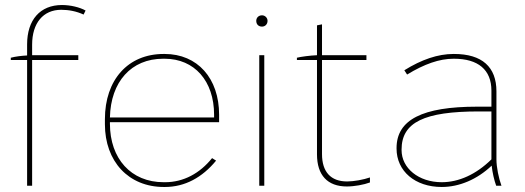

<svg xmlns="http://www.w3.org/2000/svg" viewBox="-20 -740 2093 765"><path d="M88 0H108V-501H292V-520H108V-562C108 -648 152 -701 224 -701C254 -701 285 -695 313 -682L321 -698C298 -711 261 -720 227 -720C140 -720 88 -661 88 -563V-519C67 -518 42 -515 23 -510V-501H88Z M633 5H637C717 5 786 -33 841 -100L825 -110C776 -49 711 -14 638 -14H632C502 -14 418 -108 418 -247V-253H853V-283C853 -428 767 -525 636 -525H632C490 -525 398 -422 398 -265V-245C398 -97 492 5 633 5ZM418 -272C421 -414 503 -506 630 -506H636C755 -506 833 -417 833 -283V-272Z M1024 -634C1036 -634 1046 -643 1046 -657C1046 -669 1036 -679 1024 -679C1010 -679 1001 -669 1001 -657C1001 -643 1010 -634 1024 -634ZM1013 0H1033V-520H1013Z M1362 3C1392 3 1430 -4 1454 -13V-33C1428 -24 1390 -17 1363 -17C1298 -17 1263 -55 1263 -126V-501H1440V-520H1263V-643L1243 -639V-520C1216 -519 1179 -514 1163 -510V-501H1243V-125C1243 -42 1285 3 1362 3Z M1740 5C1810 5 1881 -25 1939 -80C1942 -52 1949 -22 1957 0H1978C1967 -30 1958 -74 1958 -105V-376C1958 -473 1901 -525 1789 -525H1787C1725 -525 1660 -503 1591 -460L1602 -443C1671 -485 1731 -506 1787 -506H1789C1885 -506 1938 -462 1938 -379V-315H1881C1663 -315 1560 -263 1560 -150V-148C1560 -58 1634 5 1740 5ZM1740 -14C1648 -14 1580 -70 1580 -142V-144C1580 -253 1671 -296 1888 -296H1938V-105C1877 -45 1808 -14 1740 -14Z"/></svg>

Font: Fixel Text Thin
Style: Regular
Weight: 100
Width: 4
Designer: AlfaBravo + MacPaw
Foundry: Kyrylo Tkachov, Marchela Mozhyna, Serhii Makarenko, Maria Weinstein, Zakhar Kryvoshyya
Version: Version 1.211